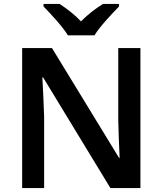

<svg xmlns="http://www.w3.org/2000/svg" viewBox="-20 -959 829 979"><path d="M326 -779H462C489 -824 551 -889 587 -926V-939H505C470 -917 428 -886 393 -850C359 -886 319 -916 284 -939H202V-926C239 -888 299 -824 326 -779ZM696 0V-714H583V-347C584 -281 588 -204 590 -154H587L245 -714H93V0H205V-364C203 -435 199 -505 196 -564H200L543 0Z"/></svg>

Font: Noto Sans Kayah Li SemiBold
Style: Regular
Weight: 600
Designer: Monotype Design Team, Sérgio Martins
Foundry: Monotype Imaging Inc.
Version: Version 2.002